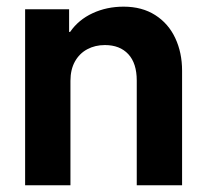

<svg xmlns="http://www.w3.org/2000/svg" viewBox="-20 -551 611 571"><path d="M54.7 -523.4H185.5V-456.1H188.5Q213.4 -492.2 255.4 -511.7Q297.4 -531.2 347.7 -531.2Q402.3 -531.2 441.7 -506.1Q481 -481 501.2 -437.7Q521.5 -394.5 521.5 -340.8V0H386.7V-311.5Q386.7 -362.8 361.6 -389.9Q336.4 -417 292 -417Q262.7 -417 239.5 -404.5Q216.3 -392.1 202.9 -368.2Q189.5 -344.2 189.5 -310.5V0H54.7Z"/></svg>

Font: Reddit Sans Fudge
Style: Bold
Weight: 700
Designer: Stephen Hutchings
Foundry: Reddit
Version: Version 1.013